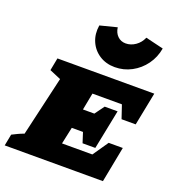

<svg xmlns="http://www.w3.org/2000/svg" viewBox="-177 -932 960 1047"><g transform="rotate(20 303.0 -408.0)"><path d="M-32 0 -19 -67Q-3 -75 13.5 -83Q30 -91 48 -97L128 -443L62 -471L76 -544H638L600 -352H518L492 -429H321L302 -330H368L408 -385H483L437 -156H363L344 -215H279L258 -117H434L496 -207H578L538 0ZM385 -606Q334 -606 295.5 -631Q257 -656 239 -698Q221 -740 229 -791L327 -816Q331 -785 350 -766.5Q369 -748 397 -748Q427 -748 453.5 -766.5Q480 -785 493 -816L597 -791Q588 -738 557.5 -696Q527 -654 482 -630Q437 -606 385 -606Z"/></g></svg>

Font: Piazzolla SC Black
Style: Italic
Weight: 900
Italic angle: -11.3°
Designer: Juan Pablo del Peral
Foundry: Huerta Tipografica
Version: Version 1.330